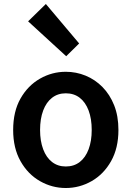

<svg xmlns="http://www.w3.org/2000/svg" viewBox="-20 -929 660 963"><path d="M310 14Q241 14 180.5 -20.5Q120 -55 83 -120.5Q46 -186 46 -277Q46 -370 83 -435Q120 -500 180.5 -534.5Q241 -569 310 -569Q362 -569 409.5 -549.5Q457 -530 494 -492.5Q531 -455 552.5 -401Q574 -347 574 -277Q574 -186 537 -120.5Q500 -55 439.5 -20.5Q379 14 310 14ZM310 -94Q351 -94 380 -116.5Q409 -139 424.5 -180.5Q440 -222 440 -277Q440 -333 424.5 -374.5Q409 -416 380 -438.5Q351 -461 310 -461Q270 -461 241 -438.5Q212 -416 196.5 -374.5Q181 -333 181 -277Q181 -222 196.5 -180.5Q212 -139 241 -116.5Q270 -94 310 -94ZM312 -647 121 -822 210 -909 377 -711Z"/></svg>

Font: Noto Sans HK SemiBold
Style: Regular
Weight: 600
Version: Version 2.004-H2;hotconv 1.0.118;makeotfexe 2.5.65603